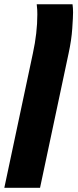

<svg xmlns="http://www.w3.org/2000/svg" viewBox="-97 -650 365 903"><path d="M244.1 -629.9Q246.6 -612.3 246.6 -591.6Q246.6 -570.8 242.9 -516.4Q239.3 -461.9 225.6 -398.9L91.3 233.4H-76.7L57.6 -398.9Q78.6 -495.1 78.6 -582.5Q78.6 -594.7 78.1 -603.5L75.7 -629.9Z"/></svg>

Font: Open Sans Hebrew Condensed Extra Bold
Style: Italic
Weight: 800
Width: 3
Italic angle: -12°
Foundry: Ascender Corporation, Yanek Iontef
Version: Version 2.001;PS 002.001;hotconv 1.0.70;makeotf.lib2.5.58329